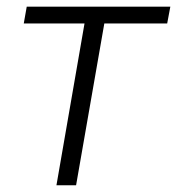

<svg xmlns="http://www.w3.org/2000/svg" viewBox="-20 -548 524 568"><path d="M474.6 -478.5H288.6L205.1 0H147L230 -478.5H50.3L59.1 -528.3H483.9Z"/></svg>

Font: RobotoInd Light
Style: Italic
Weight: 300
Italic angle: -12°
Designer: Google
Version: Version 2.001151; 2014